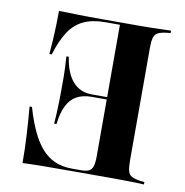

<svg xmlns="http://www.w3.org/2000/svg" viewBox="-69 -637 677 702"><g transform="rotate(10 270.0 -285.5)"><path d="M394.4 -2.4H383.1H251.6Q183.1 -2.4 137.1 -2Q91.1 -1.6 59.7 0Q59.7 -49.2 56.9 -101.2Q54 -153.2 49.2 -208.1H58.1Q72.6 -158.1 89.9 -121Q107.3 -83.9 129 -59.3Q150.8 -34.7 178.6 -23Q206.5 -11.3 241.1 -11.3H272.6Q293.5 -11.3 304 -16.1Q314.5 -21 318.5 -34.7Q322.6 -48.4 322.6 -72.6V-559.7H268.5Q221 -559.7 188.3 -544.4Q155.6 -529 133.9 -496Q112.1 -462.9 96 -409.7H87.1Q91.1 -454 92.7 -494Q94.4 -533.9 94.4 -571Q121.8 -570.2 161.7 -569.4Q201.6 -568.5 262.1 -568.5H383.1H394.4Q420.2 -568.5 441.9 -569Q463.7 -569.4 481.5 -570.2Q499.2 -571 510.5 -571V-562.1L495.2 -560.5Q474.2 -558.1 463.3 -552Q452.4 -546 448.8 -532.3Q445.2 -518.5 445.2 -492.7V-78.2Q445.2 -52.4 448.8 -38.7Q452.4 -25 463.3 -19.4Q474.2 -13.7 495.2 -10.5L510.5 -8.9V0Q499.2 -0.8 481.5 -1.2Q463.7 -1.6 441.9 -2Q420.2 -2.4 394.4 -2.4ZM348.4 -282.3H193.5V-291.1H348.4ZM157.3 -162.1H148.4Q150.8 -191.1 151.6 -212.9Q152.4 -234.7 152.8 -252Q153.2 -269.4 153.2 -287.1Q153.2 -309.7 153.2 -336.3Q153.2 -362.9 150 -412.1H158.9Q167.7 -352.4 194.8 -321.8Q221.8 -291.1 266.1 -291.1V-282.3Q233.9 -282.3 211.3 -269.8Q188.7 -257.3 175.4 -230.6Q162.1 -204 157.3 -162.1Z"/></g></svg>

Font: Playfair 144pt SemiCondensed
Style: Bold
Weight: 700
Width: 4
Designer: Claus Eggers Sørensen
Foundry: Claus Eggers Sørensen
Version: Version 2.203